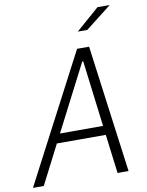

<svg xmlns="http://www.w3.org/2000/svg" viewBox="-112 -1013 832 1084"><g transform="rotate(-10 304.0 -471.0)"><path d="M535.5 0 438 -730H369L-12.5 0H49.5L164 -223.5H444.5L472.5 0ZM390 -825 523.5 -941.5H593.5L444.5 -825ZM191 -276 385.5 -654.5H391L438 -276Z"/></g></svg>

Font: Monaspace Neon ExtraLight
Style: Italic
Weight: 200
Italic angle: -11°
Designer: Riley Cran & the Lettermatic Team
Foundry: Lettermatic
Version: Version 1.200 (Monaspace Neon)